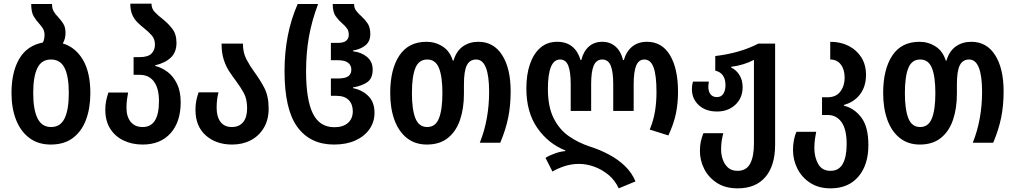

<svg xmlns="http://www.w3.org/2000/svg" viewBox="-20 -782 5562 1052"><path d="M324 -544Q394 -523 434.5 -454Q475 -385 475 -272Q475 -190 451.5 -126.5Q428 -63 380 -26.5Q332 10 258 10Q189 10 141 -26Q93 -62 68 -125.5Q43 -189 43 -272Q43 -388 86 -460.5Q129 -533 215 -549Q219 -557 221.5 -567.5Q224 -578 224 -590Q224 -611 215.5 -625Q207 -639 195 -652Q179 -669 165 -692Q151 -715 151 -760H265Q265 -735 274.5 -719Q284 -703 299 -688Q314 -672 326.5 -652.5Q339 -633 339 -602Q339 -569 324 -544ZM260 -86Q311 -86 334 -133.5Q357 -181 357 -272Q357 -363 334 -409.5Q311 -456 259 -456Q208 -456 185 -409.5Q162 -363 162 -272Q162 -182 185.5 -134Q209 -86 260 -86Z M762 10Q703 10 656.5 -12.5Q610 -35 583.5 -77.5Q557 -120 557 -180Q557 -208 561.5 -229.5Q566 -251 574 -275H682Q678 -255 675.5 -235Q673 -215 673 -191Q673 -143 696 -114.5Q719 -86 762 -86Q851 -86 851 -228Q851 -298 823.5 -335Q796 -372 746 -372H712V-469H745Q790 -469 809.5 -488Q829 -507 829 -537Q829 -568 811.5 -588Q794 -608 771 -626Q752 -641 734 -658.5Q716 -676 705 -700.5Q694 -725 694 -762H810Q810 -735 828 -716Q846 -697 872 -677Q900 -655 923.5 -625Q947 -595 947 -547Q947 -496 916 -466.5Q885 -437 830 -424V-421Q866 -412 898 -388Q930 -364 950 -322.5Q970 -281 970 -222Q970 -114 914.5 -52Q859 10 762 10Z M1252 10Q1164 10 1107.5 -40Q1051 -90 1051 -180Q1051 -209 1055.5 -230.5Q1060 -252 1068 -276H1177Q1172 -256 1169.5 -236Q1167 -216 1167 -191Q1167 -143 1188 -114.5Q1209 -86 1250 -86Q1290 -86 1312 -112.5Q1334 -139 1334 -189Q1334 -239 1316 -272Q1298 -305 1274 -337Q1255 -362 1236.5 -390Q1218 -418 1206 -455Q1194 -492 1194 -543H1311Q1311 -494 1330 -457.5Q1349 -421 1374 -387Q1403 -348 1427.5 -302Q1452 -256 1452 -187Q1452 -126 1425.5 -81.5Q1399 -37 1354 -13.5Q1309 10 1252 10Z M1810 10Q1680 10 1609.5 -86Q1539 -182 1539 -392Q1539 -495 1557 -586.5Q1575 -678 1611 -760H1723Q1689 -671 1673 -582Q1657 -493 1657 -392Q1657 -236 1694 -160.5Q1731 -85 1812 -85Q1860 -85 1886.5 -108.5Q1913 -132 1913 -172Q1913 -211 1890.5 -234Q1868 -257 1823 -257H1793V-352H1831Q1871 -352 1888 -364Q1905 -376 1905 -401Q1905 -424 1887.5 -438Q1870 -452 1831 -452H1793V-547H1831Q1863 -547 1877 -559Q1891 -571 1891 -591Q1891 -613 1881 -626.5Q1871 -640 1856 -653Q1837 -669 1820 -692Q1803 -715 1803 -760H1920Q1920 -738 1932 -722.5Q1944 -707 1961 -692Q1979 -676 1994 -654Q2009 -632 2009 -595Q2009 -557 1984 -535Q1959 -513 1914 -505V-501Q1960 -496 1991 -470Q2022 -444 2022 -401Q2022 -352 1992 -331.5Q1962 -311 1914 -303V-299Q1965 -289 1998.5 -255.5Q2032 -222 2032 -164Q2032 -114 2004.5 -74.5Q1977 -35 1927.5 -12.5Q1878 10 1810 10Z M2319 10Q2254 10 2209 -26Q2164 -62 2141 -125.5Q2118 -189 2118 -272Q2118 -402 2168 -477.5Q2218 -553 2317 -553Q2365 -553 2405 -527.5Q2445 -502 2461 -450H2465Q2480 -502 2516 -527.5Q2552 -553 2601 -553Q2685 -553 2731.5 -480Q2778 -407 2778 -281Q2778 -204 2764.5 -137.5Q2751 -71 2721 0H2609Q2635 -65 2647.5 -135Q2660 -205 2660 -278Q2660 -456 2589 -456Q2554 -456 2538 -424.5Q2522 -393 2522 -320V-269Q2522 -188 2500.5 -125Q2479 -62 2434 -26Q2389 10 2319 10ZM2321 -86Q2366 -86 2385 -133.5Q2404 -181 2404 -272Q2404 -363 2385 -409.5Q2366 -456 2321 -456Q2275 -456 2256 -409.5Q2237 -363 2237 -272Q2237 -182 2256 -134Q2275 -86 2321 -86Z M3370 250Q3350 206 3314.5 176.5Q3279 147 3236.5 131.5Q3194 116 3153 116Q3111 116 3073 128.5Q3035 141 3007 158L2969 83Q2989 70 3019.5 59Q3050 48 3077 46V42Q2984 5 2924 -81Q2864 -167 2864 -298Q2864 -374 2884 -431.5Q2904 -489 2941.5 -521Q2979 -553 3033 -553Q3083 -553 3115 -527Q3147 -501 3161 -453H3165Q3177 -501 3206.5 -527Q3236 -553 3280 -553Q3323 -553 3352.5 -527Q3382 -501 3394 -453H3398Q3412 -501 3444.5 -527Q3477 -553 3525 -553Q3607 -553 3651 -479.5Q3695 -406 3695 -279Q3695 -215 3683 -158Q3671 -101 3642 -40L3540 -72Q3561 -123 3569 -173Q3577 -223 3577 -277Q3577 -370 3561 -413Q3545 -456 3510 -456Q3480 -456 3466 -423Q3452 -390 3452 -320V-174H3340V-321Q3340 -390 3326 -423Q3312 -456 3280 -456Q3248 -456 3233.5 -423.5Q3219 -391 3219 -321V-174H3107V-320Q3107 -389 3093.5 -422.5Q3080 -456 3049 -456Q2982 -456 2982 -294Q2982 -198 3013 -135.5Q3044 -73 3096 -36.5Q3148 0 3212 21Q3266 38 3316 64.5Q3366 91 3404 127.5Q3442 164 3462 212Z M4022 250Q3954 250 3908 220Q3862 190 3838.5 143.5Q3815 97 3815 46Q3815 15 3820 -7Q3825 -29 3834 -52H3943Q3938 -33 3934.5 -11.5Q3931 10 3931 37Q3931 65 3940 91.5Q3949 118 3968.5 136Q3988 154 4021 154Q4069 154 4090 115Q4111 76 4111 5V-454Q4085 -440 4052.5 -430Q4020 -420 3986 -416V-412Q4014 -399 4031.5 -371Q4049 -343 4049 -305Q4049 -245 4009 -208Q3969 -171 3909 -171Q3846 -171 3808.5 -206Q3771 -241 3771 -294Q3771 -316 3777 -335H3864Q3863 -328 3862 -321Q3861 -314 3861 -307Q3861 -281 3873 -265.5Q3885 -250 3908 -250Q3932 -250 3943.5 -268.5Q3955 -287 3955 -315Q3955 -382 3899 -395V-475Q4035 -491 4135 -543H4227V11Q4227 125 4174 187.5Q4121 250 4022 250Z M4531 250Q4466 250 4420 220.5Q4374 191 4349.5 143Q4325 95 4325 40Q4325 11 4330 -15Q4335 -41 4344 -60H4452Q4449 -46 4445.5 -21.5Q4442 3 4442 30Q4442 79 4463 116.5Q4484 154 4531 154Q4576 154 4597.5 116Q4619 78 4619 7Q4619 -73 4591 -112.5Q4563 -152 4515 -152H4484V-249H4514Q4561 -249 4584.5 -280.5Q4608 -312 4608 -356Q4608 -401 4587 -428.5Q4566 -456 4529 -456V-553Q4586 -553 4630 -530.5Q4674 -508 4699.5 -467.5Q4725 -427 4725 -372Q4725 -309 4693 -266Q4661 -223 4604 -207V-203Q4661 -189 4699.5 -138Q4738 -87 4738 13Q4738 122 4683 186Q4628 250 4531 250Z M5020 10Q4955 10 4910 -26Q4865 -62 4842 -125.5Q4819 -189 4819 -272Q4819 -402 4869 -477.5Q4919 -553 5018 -553Q5066 -553 5106 -527.5Q5146 -502 5162 -450H5166Q5181 -502 5217 -527.5Q5253 -553 5302 -553Q5386 -553 5432.5 -480Q5479 -407 5479 -281Q5479 -204 5465.5 -137.5Q5452 -71 5422 0H5310Q5336 -65 5348.5 -135Q5361 -205 5361 -278Q5361 -456 5290 -456Q5255 -456 5239 -424.5Q5223 -393 5223 -320V-269Q5223 -188 5201.5 -125Q5180 -62 5135 -26Q5090 10 5020 10ZM5022 -86Q5067 -86 5086 -133.5Q5105 -181 5105 -272Q5105 -363 5086 -409.5Q5067 -456 5022 -456Q4976 -456 4957 -409.5Q4938 -363 4938 -272Q4938 -182 4957 -134Q4976 -86 5022 -86Z"/></svg>

Font: Noto Sans Georgian Condensed SemiBold
Style: Regular
Weight: 600
Width: 3
Designer: Monotype Design Team, Akaki Razmadze
Foundry: Google LLC
Version: Version 2.005; ttfautohint (v1.8.4.7-5d5b)